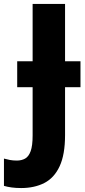

<svg xmlns="http://www.w3.org/2000/svg" viewBox="-86 -734 428 971"><path d="M21 217Q-6 217 -27.5 214Q-49 211 -66 206V68Q-52 72 -36 75Q-20 78 -1 78Q23 78 41 68Q59 58 69 30.5Q79 3 79 -49V-293H1V-424H79V-714H243V-424H321V-293H243V-51Q243 48 215.5 107Q188 166 138 191.5Q88 217 21 217Z"/></svg>

Font: Noto Sans SemiCondensed ExtraBold
Style: Regular
Weight: 800
Width: 4
Designer: Monotype Design Team
Foundry: Monotype Imaging Inc.
Version: Version 2.013; ttfautohint (v1.8.4.7-5d5b)